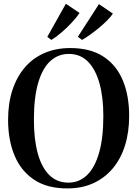

<svg xmlns="http://www.w3.org/2000/svg" viewBox="-20 -1014 747 1045"><path d="M347.5 11.5Q237.5 12 165.8 -35.8Q94 -83.5 59 -167.8Q24 -252 24 -362Q24 -451.5 47.5 -523.5Q71 -595.5 115 -646.8Q159 -698 221.5 -725.2Q284 -752.5 362.5 -752.5Q471.5 -752.5 542.5 -706.2Q613.5 -660 648.2 -577Q683 -494 683 -383Q683 -294 660 -221.2Q637 -148.5 593 -96.5Q549 -44.5 487 -16.5Q425 11.5 347.5 11.5ZM352.5 -20Q411 -20 453.5 -60.8Q496 -101.5 519.2 -182.2Q542.5 -263 542.5 -383Q542.5 -484 521.5 -560Q500.5 -636 459 -678.2Q417.5 -720.5 354.5 -720.5Q296 -720.5 253.2 -681Q210.5 -641.5 187.5 -562Q164.5 -482.5 164.5 -362.5Q164.5 -257 185.2 -180.2Q206 -103.5 247.8 -61.8Q289.5 -20 352.5 -20ZM426 -797 404 -814 518.5 -991.5 594.5 -940Q583 -922.5 562.5 -902Q542 -881.5 517.8 -861.5Q493.5 -841.5 469.5 -824.5Q445.5 -807.5 427 -797ZM259 -797 237.5 -813.5 338.5 -993.5 413 -943.5Q398 -920.5 371.5 -892Q345 -863.5 315.5 -838Q286 -812.5 260 -797Z"/></svg>

Font: Merriweather 120pt SemiBold
Style: Regular
Weight: 600
Version: Version 2.100